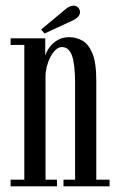

<svg xmlns="http://www.w3.org/2000/svg" viewBox="-20 -659 422 679"><path d="M17.5 0V-23.5H66V-500H17.5V-523.5H140V-461.5Q143.5 -475 154.2 -490.5Q165 -506 182.8 -516.8Q200.5 -527.5 224.5 -527.5Q248 -527.5 270 -516Q292 -504.5 306.2 -471.8Q320.5 -439 320.5 -374.5V-23.5H367.5V0H204.5V-23.5H245.5V-365.5Q245.5 -432.5 234.5 -462.5Q223.5 -492.5 199 -492.5Q187 -492.5 176.5 -482.5Q166 -472.5 158 -457Q150 -441.5 145.5 -423.5Q141 -405.5 141 -389V-23.5H181.5V0ZM137.5 -540.5 125.5 -554.5 211 -626Q218 -632 225.5 -635.5Q233 -639 240 -639Q246.5 -639 252 -635.8Q257.5 -632.5 260.5 -626.5Q263 -621.5 263 -616Q263 -606.5 254.5 -598.2Q246 -590 233.5 -585Z"/></svg>

Font: Imbue 48pt
Style: Regular
Weight: 400
Designer: Tyler Finck
Foundry: Etcetera Type Company
Version: Version 1.102